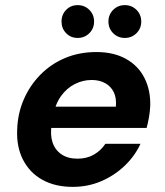

<svg xmlns="http://www.w3.org/2000/svg" viewBox="-20 -717 644 749"><path d="M264 12Q195 12 145.5 -15.5Q96 -43 70 -93.5Q44 -144 47 -211Q49 -274 72.5 -328.5Q96 -383 137 -425Q178 -467 233.5 -490.5Q289 -514 356 -514Q424 -514 472 -487Q520 -460 544 -412Q568 -364 566 -303Q565 -281 561 -258.5Q557 -236 552 -218H143L157 -301H432Q435 -334 424 -357Q413 -380 390.5 -392.5Q368 -405 338 -405Q303 -405 271.5 -389Q240 -373 217.5 -341.5Q195 -310 187 -262L182 -233Q175 -193 184.5 -163Q194 -133 219 -115.5Q244 -98 282 -98Q319 -98 346.5 -114Q374 -130 391 -156H528Q506 -108 466 -70Q426 -32 374.5 -10Q323 12 264 12ZM283 -569Q256 -569 238 -587.5Q220 -606 220 -633Q220 -660 238 -678.5Q256 -697 283 -697Q310 -697 328.5 -678.5Q347 -660 347 -633Q347 -606 328.5 -587.5Q310 -569 283 -569ZM467 -569Q440 -569 421.5 -587.5Q403 -606 403 -633Q403 -660 421.5 -678.5Q440 -697 467 -697Q494 -697 512.5 -678.5Q531 -660 531 -633Q531 -606 512.5 -587.5Q494 -569 467 -569Z"/></svg>

Font: DM Sans 16pt
Style: Bold Italic
Weight: 700
Italic angle: -10°
Version: Version 4.004;gftools[0.9.30]